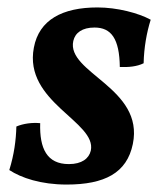

<svg xmlns="http://www.w3.org/2000/svg" viewBox="-20 -487 439 516"><path d="M242 -467C148 -467 85 -434 71 -359C43 -212 241 -160 224 -82C219 -61 200 -46 165 -46C106 -46 86 -88 88 -156C66 -158 43 -155 24 -147C23 -110 18 -72 5 -30C37 -9 90 9 159 9C261 9 321 -22 337 -100C368 -251 158 -291 177 -377C182 -399 201 -413 234 -413C279 -413 301 -383 302 -307C325 -306 348 -308 366 -317C367 -359 374 -399 385 -434C352 -452 295 -467 242 -467Z"/></svg>

Font: Vollkorn Semibold
Style: Italic
Weight: 600
Italic angle: -11°
Designer: Friedrich Althausen
Foundry: Friedrich Althausen
Version: Version 4.015;PS 004.015;hotconv 1.0.88;makeotf.lib2.5.64775